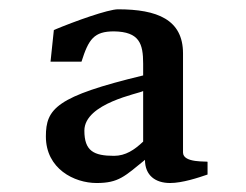

<svg xmlns="http://www.w3.org/2000/svg" viewBox="-20 -705 540 421"><path d="M191.9 -303.7C240.2 -303.7 253.4 -318.4 297.9 -354.5C297.9 -320.3 320.8 -303.7 353 -303.7C379.9 -303.7 415 -315.4 435.1 -322.3V-350.1C435.1 -352.1 381.3 -346.7 381.3 -370.6V-587.9C381.3 -662.1 324.7 -684.6 238.8 -684.6C217.3 -684.6 144.5 -658.7 98.1 -639.2L90.8 -569.8H158.7C174.3 -619.1 186 -636.2 230 -636.2C285.6 -635.3 293.9 -609.4 293.9 -565.4V-539.6C103.5 -493.7 80.6 -466.8 80.6 -405.8C80.6 -335 142.6 -303.7 191.9 -303.7ZM230 -363.3C185.5 -363.3 165 -374 165 -418.5C165 -479 286.1 -500 293.9 -505.4V-394.5C274.9 -376.5 255.4 -363.3 230 -363.3Z"/></svg>

Font: Donegal One
Style: Regular
Weight: 400
Designer: Gary Lonergan
Foundry: Sorkin Type Co.
Version: Version 1.004